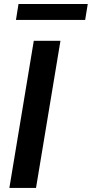

<svg xmlns="http://www.w3.org/2000/svg" viewBox="-20 -929 454 949"><path d="M278.8 -727.3 158 0H26.3L147 -727.3ZM413.7 -909.1 400.9 -830.6H58.9L71.4 -909.1Z"/></svg>

Font: Inter P Semi Bold
Style: Italic
Weight: 600
Italic angle: 9.39999°
Designer: Rasmus Andersson
Foundry: rsms
Version: Version 3.018;git-588b23468